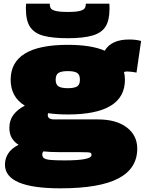

<svg xmlns="http://www.w3.org/2000/svg" viewBox="-20 -805 790 1045"><path d="M308 220Q7 220 7 91Q7 58 24.5 30.5Q42 3 81 -17Q57 -32 44 -54.5Q31 -77 31 -109Q31 -151 53.5 -180.5Q76 -210 115 -230Q38 -277 38 -371Q38 -561 349 -561Q476 -561 550 -529Q586 -590 683 -590Q721 -590 748 -582L723 -410Q699 -415 673 -416Q663 -416 655 -413Q660 -393 660 -371Q660 -182 349 -182Q290 -182 242 -189Q240 -184 240 -178Q240 -155 277 -155H513Q613 -155 670 -111.5Q727 -68 727 4Q727 112 624.5 166Q522 220 308 220ZM349 -325Q384 -325 399.5 -334.5Q415 -344 415 -371Q415 -399 399.5 -408.5Q384 -418 349 -418Q315 -418 299 -408.5Q283 -399 283 -371Q283 -344 299 -334.5Q315 -325 349 -325ZM210 36Q210 49 219.5 56Q229 63 255 65.5Q281 68 331 68Q478 68 478 39Q478 31 475 28Q472 25 458 24Q444 23 411 23H301Q254 23 216 19Q210 26 210 36ZM349 -597Q268 -597 218 -610Q168 -623 144.5 -657.5Q121 -692 121 -756Q121 -763 121 -770.5Q121 -778 122 -785H251Q251 -782 251 -780Q251 -771 255.5 -761.5Q260 -752 281 -746Q302 -740 349 -740Q396 -740 416.5 -746Q437 -752 442 -761.5Q447 -771 447 -780V-785H575Q576 -778 576 -770.5Q576 -763 576 -756Q576 -695 554.5 -660.5Q533 -626 483 -611.5Q433 -597 349 -597Z"/></svg>

Font: Georama Expanded Black
Style: Regular
Weight: 900
Width: 7
Designer: Jean-Baptiste Levee
Foundry: Production Type
Version: Version 1.000